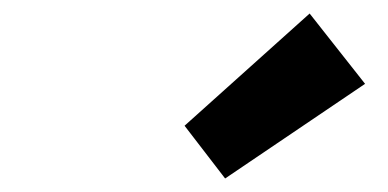

<svg xmlns="http://www.w3.org/2000/svg" viewBox="-20 -842 574 284"><path d="M313 -578 253 -656 438 -822 520 -718Z"/></svg>

Font: TypoPRO Source Sans Pro
Style: Bold Italic
Weight: 700
Italic angle: -11°
Designer: Paul D. Hunt
Foundry: Adobe Systems Incorporated
Version: Version 1.075;PS 2.000;hotconv 1.0.86;makeotf.lib2.5.63406